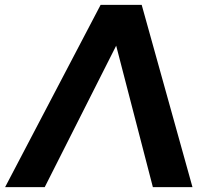

<svg xmlns="http://www.w3.org/2000/svg" viewBox="-20 -770 814 790"><path d="M772 0H609L458 -582L164 0H1L394 -750H563Z"/></svg>

Font: Orkney
Style: BoldItalic
Weight: 700
Designer: Samuel Oakes and Alfredo Marco Pradil
Foundry: Alfredo Marco Pradil
Version: 1.0; ttfautohint (v1.5)